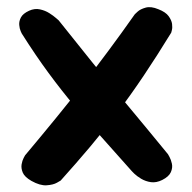

<svg xmlns="http://www.w3.org/2000/svg" viewBox="-20 -597 550 550"><path d="M444.8 -81.5Q427.8 -73 412.2 -75.2Q396.8 -77.5 384.1 -85.1Q371.5 -92.8 364.6 -99.6Q357.8 -106.5 357.8 -106.5Q311.8 -158.5 271.4 -203.5Q231 -248.5 193.8 -292.9Q156.5 -337.2 119.2 -387.8Q82 -438.2 42.2 -501.2Q42.2 -501.2 39.1 -508.1Q36 -515 35.1 -525.6Q34.2 -536.2 40 -547.2Q45.8 -558.2 63.2 -566.2Q79.2 -573.5 94.2 -570.2Q109.2 -567 121.2 -559.4Q133.2 -551.8 140.6 -545.2Q148 -538.8 148 -538.8Q195.8 -478.8 243.5 -419.5Q291.2 -360.2 344.9 -296Q398.5 -231.8 461.2 -155.2Q461.2 -155.2 465.5 -147.5Q469.8 -139.8 472.4 -128.2Q475 -116.8 469.5 -104Q464 -91.2 444.8 -81.5ZM70 -78.8Q50.5 -90 45.2 -102.6Q40 -115.2 41.9 -126.2Q43.8 -137.2 47.8 -144.6Q51.8 -152 51.8 -152Q98.8 -208 138.9 -257.1Q179 -306.2 216 -353.6Q253 -401 290 -450.8Q327 -500.5 366.2 -556.2Q366.2 -556.2 374 -563.5Q381.8 -570.8 397.1 -575.1Q412.5 -579.5 433.8 -570.5Q454.5 -562.5 463 -550.8Q471.5 -539 472.9 -528.5Q474.2 -518 472.4 -510.8Q470.5 -503.5 470.5 -503.5Q429.2 -436.2 391.4 -379.9Q353.5 -323.5 316 -274Q278.5 -224.5 238.6 -177.1Q198.8 -129.8 153.8 -79.8Q153.8 -79.8 143.1 -73.6Q132.5 -67.5 113.5 -66.2Q94.5 -65 70 -78.8Z"/></svg>

Font: Sour Gummy Black
Style: Regular
Weight: 900
Version: Version 1.000